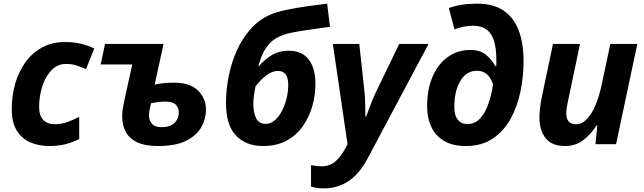

<svg xmlns="http://www.w3.org/2000/svg" viewBox="-20 -785 3506 1045"><path d="M247.1 9.8Q190.4 9.8 144.3 -10.5Q98.1 -30.8 71 -75Q43.9 -119.1 43.9 -190.9Q43.9 -264.6 63 -330.6Q82 -396.5 119.1 -447.3Q156.2 -498 210 -527.1Q263.7 -556.2 333 -556.2Q381.8 -556.2 420.7 -546.9Q459.5 -537.6 493.2 -521L448.2 -409.2Q421.9 -420.4 396.5 -428.7Q371.1 -437 338.9 -437Q292.5 -437 259.8 -402.3Q227.1 -367.7 210 -314.2Q192.9 -260.7 192.9 -203.1Q192.9 -156.7 215.1 -132.8Q237.3 -108.9 276.9 -108.9Q314 -108.9 345.7 -120.4Q377.4 -131.8 411.1 -148.9V-28.8Q377 -10.7 337.4 -0.5Q297.9 9.8 247.1 9.8Z M839.8 9.8Q768.6 9.8 725.6 -11.2Q682.6 -32.2 663.8 -68.4Q645 -104.5 645 -149.9Q645 -184.6 656.7 -237.8L699.7 -434.1H527.8L551.8 -545.9H870.1L821.8 -324.2Q843.3 -329.6 869.1 -332.3Q895 -335 927.7 -335Q1013.7 -335 1057.4 -292.5Q1101.1 -250 1101.1 -187Q1101.1 -139.2 1076.2 -93.8Q1051.3 -48.3 994.1 -19.3Q937 9.8 839.8 9.8ZM860.8 -92.8Q906.7 -92.8 929.9 -116.2Q953.1 -139.6 953.1 -171.9Q953.1 -199.2 936.8 -215.6Q920.4 -231.9 879.9 -231.9Q845.7 -231.9 801.8 -223.1Q795.9 -196.8 793.5 -182.9Q791 -168.9 791 -154.8Q791 -130.4 806.9 -111.6Q822.8 -92.8 860.8 -92.8Z M1411.6 9.8Q1319.3 9.8 1264.6 -46.9Q1210 -103.5 1210 -225.1Q1210 -297.9 1224.9 -371.3Q1239.7 -444.8 1269.3 -510.5Q1298.8 -576.2 1343.8 -626.7Q1388.7 -677.2 1448.7 -704.1Q1484.9 -720.2 1539.3 -731.4Q1593.8 -742.7 1652.8 -751Q1711.9 -759.3 1760.7 -765.1L1775.9 -639.2Q1744.6 -634.8 1706.3 -629.4Q1668 -624 1630.9 -618.4Q1593.8 -612.8 1565.9 -606.9Q1520.5 -598.1 1485.8 -578.6Q1451.2 -559.1 1426.8 -522.7Q1402.3 -486.3 1386.7 -425.8L1389.6 -424.8Q1415.5 -457 1455.8 -482.9Q1496.1 -508.8 1551.8 -508.8Q1624 -508.8 1660.4 -460.9Q1696.8 -413.1 1696.8 -329.1Q1696.8 -267.1 1679.7 -206.8Q1662.6 -146.5 1627.7 -97.4Q1592.8 -48.3 1539.1 -19.3Q1485.4 9.8 1411.6 9.8ZM1425.8 -110.8Q1452.1 -110.8 1474.6 -129.6Q1497.1 -148.4 1513.7 -179.7Q1530.3 -210.9 1539.6 -248.5Q1548.8 -286.1 1548.8 -324.2Q1548.8 -359.4 1535.4 -379.2Q1522 -398.9 1492.7 -398.9Q1468.8 -398.9 1445.3 -385Q1421.9 -371.1 1402.6 -351.6Q1383.3 -332 1370.6 -314.9Q1366.2 -293.9 1362.5 -268.3Q1358.9 -242.7 1358.9 -220.2Q1358.9 -170.4 1374.5 -140.6Q1390.1 -110.8 1425.8 -110.8Z M1744.6 240.2Q1718.3 240.2 1701.4 237.3Q1684.6 234.4 1672.9 231V113.8Q1685.5 116.2 1699 118.2Q1712.4 120.1 1729.5 120.1Q1775.9 120.1 1806.2 93Q1836.4 65.9 1858.9 23.9L1871.6 0L1791.5 -545.9H1935.5L1962.9 -293Q1966.8 -259.3 1967.8 -219.2Q1968.8 -179.2 1968.8 -149.9H1972.7Q1982.4 -174.8 1994.4 -208.3Q2006.3 -241.7 2025.9 -283.2L2152.8 -545.9H2312.5L1980.5 78.1Q1936.5 161.1 1877 200.7Q1817.4 240.2 1744.6 240.2Z M2515.6 9.8Q2442.4 9.8 2395.8 -18.6Q2349.1 -46.9 2326.9 -95.7Q2304.7 -144.5 2304.7 -206.1Q2304.7 -299.8 2334.7 -368.7Q2364.7 -437.5 2418 -475.3Q2471.2 -513.2 2540.5 -513.2Q2591.8 -513.2 2624.5 -487.1Q2657.2 -460.9 2676.8 -423.8H2680.7Q2681.6 -432.1 2681.6 -441.7Q2681.6 -451.2 2681.6 -456.1Q2681.6 -554.2 2651.4 -599.6Q2621.1 -645 2552.7 -645Q2529.8 -645 2502.7 -639.6Q2475.6 -634.3 2453.6 -625L2422.9 -741.2Q2487.3 -765.1 2575.7 -765.1Q2665.5 -765.1 2721.4 -726.8Q2777.3 -688.5 2803.5 -618.7Q2829.6 -548.8 2829.6 -453.1Q2829.6 -368.2 2812.5 -285.9Q2795.4 -203.6 2758.1 -136.7Q2720.7 -69.8 2660.9 -30Q2601.1 9.8 2515.6 9.8ZM2523.9 -109.9Q2565.4 -109.9 2593.5 -140.6Q2621.6 -171.4 2638.4 -220.7Q2655.3 -270 2663.6 -325.2Q2654.3 -357.4 2632.3 -378.7Q2610.4 -399.9 2575.7 -399.9Q2518.6 -399.9 2485.6 -345Q2452.6 -290 2452.6 -201.2Q2452.6 -158.2 2471.2 -134Q2489.7 -109.9 2523.9 -109.9Z M3054.7 9.8Q2984.4 9.8 2950.2 -32.5Q2916 -74.7 2916 -147Q2916 -165 2918.9 -193.4Q2921.9 -221.7 2927.7 -251L2989.7 -545.9H3136.7L3069.8 -227.1Q3062 -191.9 3062 -168.9Q3062 -108.9 3114.7 -108.9Q3148.4 -108.9 3175 -137.5Q3201.7 -166 3221.7 -214.1Q3241.7 -262.2 3253.9 -319.8L3301.8 -545.9H3448.7L3333 0H3220.7L3231 -101.1H3225.6Q3194.3 -52.2 3153.1 -21.2Q3111.8 9.8 3054.7 9.8Z"/></svg>

Font: Open Sans
Style: Bold Italic
Weight: 700
Italic angle: -12°
Designer: Monotype Design Team
Foundry: Monotype Imaging Inc.
Version: Version 3.003; ttfautohint (v1.8.4)